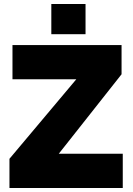

<svg xmlns="http://www.w3.org/2000/svg" viewBox="-20 -934 662 954"><path d="M27 0V-145L359 -540H42V-710H584V-565L272 -170H590V0ZM405 -764H235V-914H405Z"/></svg>

Font: Raleway
Style: Heavy
Weight: 900
Designer: Matt McInerney, Pablo Impallari, Rodrigo Fuenzalida
Foundry: Matt McInerney, Pablo Impallari, Rodrigo Fuenzalida
Version: Version 2.001